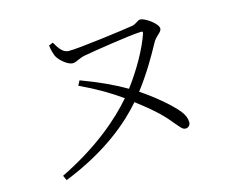

<svg xmlns="http://www.w3.org/2000/svg" viewBox="-98 -815 1195 980"><g transform="rotate(-15 500.0 -325.0)"><path d="M231 -664C234 -636 241 -617 246 -605C257 -582 298 -545 325 -545C344 -545 362 -561 393 -567C435 -575 641 -608 700 -610C712 -610 713 -608 709 -596C686 -528 633 -431 568 -345C501 -384 427 -418 335 -452L322 -427C409 -386 478 -345 535 -304C458 -214 327 -100 128 -3L140 23C369 -68 502 -185 577 -272C654 -214 705 -167 739 -124C771 -88 777 -74 796 -74C808 -74 821 -84 821 -101C821 -120 813 -140 797 -161C759 -209 676 -276 614 -317C673 -394 718 -471 753 -536C770 -570 802 -581 802 -601C802 -628 738 -672 714 -672C700 -672 689 -655 667 -651C619 -643 367 -609 319 -611C285 -613 267 -651 253 -673Z"/></g></svg>

Font: Noto Serif CJK JP Light
Style: Regular
Weight: 300
Designer: Ryoko NISHIZUKA 西塚涼子 (kana & ideographs); Frank Grießhammer (Latin, Greek & Cyrillic); Wenlong ZHANG 张文龙 (bopomofo); San
Foundry: Adobe Systems Incorporated
Version: Version 1.001;PS 1.001;hotconv 16.6.54;makeotf.lib2.5.65590